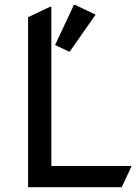

<svg xmlns="http://www.w3.org/2000/svg" viewBox="-20 -785 572 805"><path d="M290 -764.6H294.9L380.9 -723.6L272.9 -569.3H268.1L210.9 -596.2ZM97.7 0V-712.9L190.4 -756.8H195.3V-88.9H529.8V-84L490.2 0Z"/></svg>

Font: Nova Flat
Style: Book
Weight: 400
Version: Version 2.000